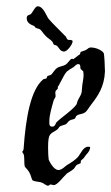

<svg xmlns="http://www.w3.org/2000/svg" viewBox="-20 -573 354 611"><path d="M314 -346C314 -359 312 -401 310 -404C306 -411 290 -421 270 -422C261 -422 261 -418 255 -415C249 -411 241 -410 237 -408C235 -406 236 -402 234 -400C227 -396 215 -385 214 -385C213 -385 211 -386 209 -386C204 -386 195 -371 190 -368C181 -362 168 -362 161 -356C155 -353 147 -338 142 -335C140 -333 134 -333 131 -331C130 -330 129 -325 128 -324C125 -321 120 -323 117 -320C78 -287 62 -200 55 -98C55 -95 51 -90 51 -91C51 -86 54 -85 55 -83C59 -72 56 -51 59 -43C60 -40 68 -34 73 -25C79 -15 80 -3 84 1C89 5 105 5 113 8C119 10 127 18 133 18C136 18 138 14 141 14C144 14 148 16 151 16C163 16 179 -8 193 -21C200 -26 209 -30 215 -36C218 -39 220 -44 223 -47C227 -51 237 -52 237 -55C237 -56 237 -59 237 -60C237 -63 247 -69 248 -72C255 -84 266 -89 267 -105C264 -106 262 -106 260 -106C245 -106 236 -83 230 -76C222 -65 205 -55 197 -50C186 -44 178 -32 166 -32C150 -32 136 -62 135 -65C134 -71 133 -86 133 -102C133 -152 140 -145 161 -160C166 -163 167 -168 171 -171C177 -174 185 -175 190 -178C195 -181 195 -185 201 -189C206 -193 213 -192 219 -196C220 -197 221 -202 223 -204C228 -209 235 -209 241 -211C256 -215 257 -223 270 -240C291 -267 312 -296 314 -346ZM245 -346C245 -342 246 -338 246 -335C246 -320 241 -304 241 -291C240 -273 238 -273 230 -258C226 -252 225 -243 223 -240C208 -220 177 -201 161 -185C156 -181 157 -170 146 -170C136 -170 137 -179 137 -187C137 -208 145 -232 150 -251C151 -257 157 -262 157 -267C157 -271 156 -275 156 -278C156 -287 164 -288 164 -292C164 -293 164 -295 164 -297C165 -295 183 -334 190 -342C195 -349 206 -354 215 -360C217 -361 222 -369 229 -369C238 -369 234 -359 237 -353C238 -352 244 -347 245 -346ZM210 -444C207 -446 205 -446 203 -446H199C193 -446 192 -452 190 -456C166 -481 147 -498 134 -514C128 -522 118 -553 100 -553C92 -553 84 -534 79 -529C74 -524 65 -527 65 -515C65 -499 80 -494 87 -491C91 -490 91 -486 93 -485C97 -482 105 -482 108 -479C112 -476 118 -466 125 -459C131 -452 140 -448 146 -441C150 -437 149 -430 154 -430C168 -429 167 -409 184 -409C194 -409 211 -432 211 -441C211 -442 211 -443 210 -444Z"/></svg>

Font: Jim Nightshade
Style: Regular
Weight: 400
Designer: Astigmatic (AOETI)
Foundry: Astigmatic (AOETI)
Version: Version 1.000